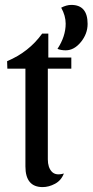

<svg xmlns="http://www.w3.org/2000/svg" viewBox="-20 -743 375 778"><path d="M228 -711.9Q249.5 -723.1 269 -723.1Q335 -723.1 335 -646Q335 -606 307.6 -572.5Q280.3 -539.1 246.1 -539.1Q227.5 -539.1 212.9 -544.9Q246.1 -595.7 246.1 -647Q246.1 -679.2 228 -711.9ZM9.8 -464.8 8.8 -495.1Q97.2 -532.2 150.9 -606.9H175.8V-509.8H269V-464.8H173.8V-97.2Q173.8 -64.9 189.7 -47.6Q205.6 -30.3 238.8 -40Q228 -11.7 202.9 1.7Q177.7 15.1 152.8 15.1Q83 15.1 83 -68.8V-464.8Z"/></svg>

Font: Sansita Light
Style: Regular
Weight: 300
Designer: Pablo Cosgaya
Foundry: Omnibus-Type
Version: Version 1.006;hotconv 1.0.109;makeotfexe 2.5.65596